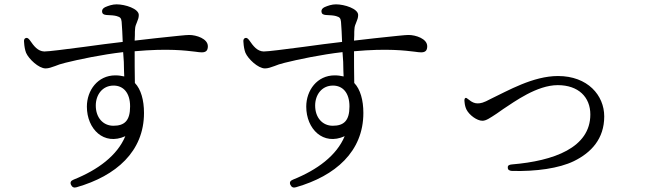

<svg xmlns="http://www.w3.org/2000/svg" viewBox="-20 -799 2990 884"><path d="M99 -624C92 -622 89 -615 91 -603C92 -586 95 -569 100 -556C112 -528 158 -484 190 -484C204 -484 217 -489 234 -495C246 -500 260 -505 281 -510C341 -525 450 -548 547 -559C550 -528 551 -498 551 -473C551 -464 552 -455 552 -449C552 -448 552 -448 552 -447C539 -450 526 -452 511 -452C430 -452 380 -383 380 -308C380 -205 458 -127 557 -172C520 -83 431 -17 319 28C306 33 302 41 307 52C312 63 321 67 333 63C514 11 643 -101 643 -279C643 -338 629 -388 601 -417C600 -464 600 -517 600 -563C755 -577 836 -566 879 -561C892 -559 902 -558 909 -558C927 -558 937 -565 937 -586C937 -621 884 -638 851 -638C835 -638 791 -633 696 -623L600 -612C600 -621 601 -629 601 -637C601 -649 601 -658 602 -666C602 -677 607 -688 611 -698C615 -708 619 -717 619 -730C619 -759 556 -779 517 -779C498 -779 480 -773 464 -766C454 -761 449 -754 450 -745C451 -735 458 -731 470 -730C491 -729 507 -728 517 -725C534 -720 538 -716 540 -699C542 -673 544 -640 545 -606C495 -600 428 -592 366 -583C281 -572 205 -562 184 -562C154 -563 136 -587 118 -613C111 -623 105 -626 99 -624ZM421 -313C421 -362 451 -405 503 -405C547 -405 579 -373 579 -309C579 -243 553 -220 502 -220C455 -220 421 -257 421 -313Z M1109 -624C1102 -622 1099 -615 1101 -603C1102 -586 1105 -569 1110 -556C1122 -528 1168 -484 1200 -484C1214 -484 1227 -489 1244 -495C1256 -500 1270 -505 1291 -510C1351 -525 1460 -548 1557 -559C1560 -528 1561 -498 1561 -473C1561 -464 1562 -455 1562 -449C1562 -448 1562 -448 1562 -447C1549 -450 1536 -452 1521 -452C1440 -452 1390 -383 1390 -308C1390 -205 1468 -127 1567 -172C1530 -83 1441 -17 1329 28C1316 33 1312 41 1317 52C1322 63 1331 67 1343 63C1524 11 1653 -101 1653 -279C1653 -338 1639 -388 1611 -417C1610 -464 1610 -517 1610 -563C1765 -577 1846 -566 1889 -561C1902 -559 1912 -558 1919 -558C1937 -558 1947 -565 1947 -586C1947 -621 1894 -638 1861 -638C1845 -638 1801 -633 1706 -623L1610 -612C1610 -621 1611 -629 1611 -637C1611 -649 1611 -658 1612 -666C1612 -677 1617 -688 1621 -698C1625 -708 1629 -717 1629 -730C1629 -759 1566 -779 1527 -779C1508 -779 1490 -773 1474 -766C1464 -761 1459 -754 1460 -745C1461 -735 1468 -731 1480 -730C1501 -729 1517 -728 1527 -725C1544 -720 1548 -716 1550 -699C1552 -673 1554 -640 1555 -606C1505 -600 1438 -592 1376 -583C1291 -572 1215 -562 1194 -562C1164 -563 1146 -587 1128 -613C1121 -623 1115 -626 1109 -624ZM1431 -313C1431 -362 1461 -405 1513 -405C1557 -405 1589 -373 1589 -309C1589 -243 1563 -220 1512 -220C1465 -220 1431 -257 1431 -313Z M2123 -348C2119 -346 2117 -340 2119 -328C2120 -316 2123 -304 2128 -294C2141 -269 2176 -243 2201 -243C2218 -243 2235 -255 2267 -276L2297 -297C2349 -331 2452 -407 2548 -407C2643 -407 2698 -352 2698 -272C2698 -119 2530 -58 2337 -42C2324 -41 2317 -37 2318 -27C2318 -17 2325 -13 2337 -12C2448 -9 2554 -24 2622 -57C2702 -96 2762 -160 2762 -263C2762 -360 2686 -449 2549 -449C2434 -449 2318 -381 2240 -344C2205 -325 2193 -323 2178 -323C2165 -323 2152 -329 2140 -339C2131 -346 2126 -350 2123 -348Z"/></svg>

Font: 寒蝉锦书宋
Style: Regular
Weight: 400
Designer: 寒蝉锦书宋{Warren} 思源宋体{Ryoko NISHIZUKA 西塚涼子 (kana & ideographs); Frank Grießhammer (Latin, Greek & Cyrillic); Wenlong ZHANG 
Foundry: Adobe & ChillType
Version: Version 2.000;Glyphs 3.1.1 (3135)